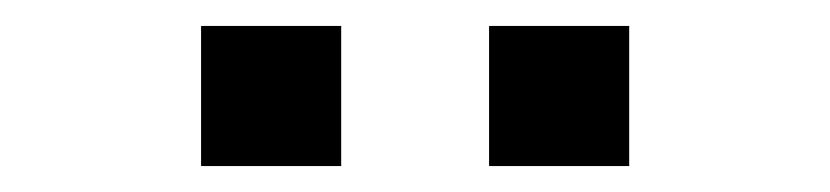

<svg xmlns="http://www.w3.org/2000/svg" viewBox="-20 -757 640 148"><path d="M135 -737H243V-629H135ZM357 -737H465V-629H357Z"/></svg>

Font: Tiny
Style: Regular
Weight: 400
Designer: Philipp Nurullin, Konstantin Bulenkov
Foundry: JetBrains
Version: Version 2.251; ttfautohint (v1.8.4.7-5d5b)